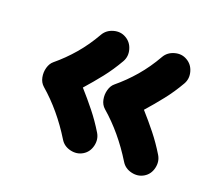

<svg xmlns="http://www.w3.org/2000/svg" viewBox="-82 -623 702 632"><g transform="rotate(20 269.5 -307.0)"><path d="M475.6 -104Q456.1 -92.3 432.4 -97.9Q408.7 -103.5 397 -123Q345.7 -206.5 278.8 -264.2Q266.6 -274.9 263.2 -292Q259.8 -309.1 264.4 -325.7Q269 -342.3 279.8 -351.1Q313.5 -378.9 342.8 -413.1Q372.1 -447.3 396 -489.3Q407.2 -509.3 430.7 -515.9Q454.1 -522.5 473.6 -511.2Q493.7 -500 500.2 -476.8Q506.8 -453.6 495.6 -433.6Q474.6 -397 450.4 -366.5Q426.3 -335.9 399.9 -306.2Q425.8 -277.3 449.7 -247.3Q473.6 -217.3 494.6 -182.6Q506.3 -163.1 500.7 -139.4Q495.1 -115.7 475.6 -104ZM261.7 -104Q242.2 -92.3 218.5 -97.9Q194.8 -103.5 183.1 -123Q131.8 -206.5 64.9 -264.2Q52.7 -274.9 49.3 -292Q45.9 -309.1 50.5 -325.7Q55.2 -342.3 65.9 -351.1Q99.6 -378.9 128.9 -413.1Q158.2 -447.3 182.1 -489.3Q193.4 -509.3 216.8 -515.9Q240.2 -522.5 259.8 -511.2Q279.8 -500 286.4 -476.8Q293 -453.6 281.7 -433.6Q260.7 -397 236.6 -366.5Q212.4 -335.9 186 -306.2Q211.9 -277.3 235.8 -247.3Q259.8 -217.3 280.8 -182.6Q292.5 -163.1 286.9 -139.4Q281.2 -115.7 261.7 -104Z"/></g></svg>

Font: Mikhak-DS2-FD Black
Style: Regular
Weight: 900
Designer: Amin Abedi
Version: Version 3.2